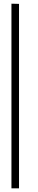

<svg xmlns="http://www.w3.org/2000/svg" viewBox="-20 -812 206 1040"><path d="M83 -791V208H42V-792Z"/></svg>

Font: okolaks
Style: Regular
Weight: 500
Version: Version 000.6.0